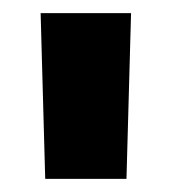

<svg xmlns="http://www.w3.org/2000/svg" viewBox="-20 -740 262 293"><path d="M42 -720 49 -467H173L180 -720Z"/></svg>

Font: Kufam Arabic Latin Roman Bold
Style: Regular
Weight: 700
Designer: Wael Morcos & Artur Schmal
Version: Version 1.200;PS 001.200;hotconv 1.0.88;makeotf.lib2.5.64775